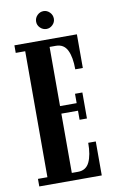

<svg xmlns="http://www.w3.org/2000/svg" viewBox="-93 -889 559 938"><g transform="rotate(-10 186.0 -420.0)"><path d="M23.5 0V-37.5H70.5V-662.5H23.5V-700H333.5V-533H296Q296 -594 279 -628.2Q262 -662.5 222.5 -662.5H191.5V-369H274V-415.5H310.5V-286.5H274V-331.5H191.5V-37.5H222.5Q262 -37.5 279 -72.5Q296 -107.5 296 -168.5H333.5V0ZM192.5 -751.5Q174.5 -751.5 161.2 -764.5Q148 -777.5 148 -795Q148 -813.5 161.2 -826.8Q174.5 -840 192.5 -840Q209.5 -840 222.8 -826.8Q236 -813.5 236 -795Q236 -777.5 222.8 -764.5Q209.5 -751.5 192.5 -751.5Z"/></g></svg>

Font: Imbue 10pt
Style: Bold
Weight: 700
Designer: Tyler Finck
Foundry: Etcetera Type Company
Version: Version 1.102; ttfautohint (v1.8.3)